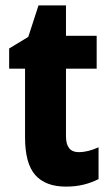

<svg xmlns="http://www.w3.org/2000/svg" viewBox="-20 -683 408 713"><path d="M272 -118Q290 -118 308 -122.5Q326 -127 346 -136V-18Q321 -5 291 2.5Q261 10 225 10Q149 10 111 -33Q73 -76 73 -173V-428H14V-503L85 -546L123 -663H225V-550H339V-428H225V-177Q225 -118 272 -118Z"/></svg>

Font: Noto Sans Arabic Cond ExtBd
Style: Regular
Weight: 800
Width: 3
Designer: Monotype Design Team, Nadine Chahine, Nizar Qandah and Khaled Hosny
Foundry: Monotype Imaging Inc.
Version: Version 2.012; ttfautohint (v1.8.4.7-5d5b)